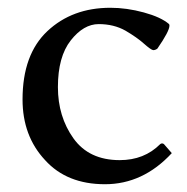

<svg xmlns="http://www.w3.org/2000/svg" viewBox="-20 -462 482 494"><path d="M303 -383Q273 -400 234 -400Q195 -400 162 -358Q129 -316 129 -238Q129 -162 169 -106Q209 -50 288 -50Q351 -50 392 -91Q394 -93 397 -93Q400 -93 402 -91L422 -68Q348 12 250 12Q152 12 96 -50Q38 -112 38 -206Q38 -322 102 -382Q166 -442 264 -442Q306 -442 350 -430Q394 -418 415 -400Q416 -398 416 -396Q416 -382 385 -337Q380 -333 374 -333Q368 -334 350 -350Q332 -366 303 -383Z"/></svg>

Font: Lusitana
Style: Regular
Weight: 400
Designer: Ana Paula Megda
Foundry: Ana Paula Megda
Version: Version 1.001; ttfautohint (v1.4.1)